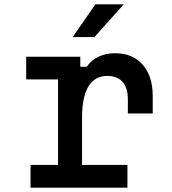

<svg xmlns="http://www.w3.org/2000/svg" viewBox="-20 -860 790 880"><path d="M348 -600V-554H378Q397 -584 431 -600Q465 -616 508 -616Q588 -616 634 -563.5Q680 -511 680 -420V-340H566V-404Q566 -457 542 -484.5Q518 -512 472 -512Q414 -512 385 -463.5Q356 -415 356 -320V-104H564V0H120V-104H246V-496H100V-600ZM417 -840H547L413 -690H313Z"/></svg>

Font: Martian Mono VF sWd Rg
Style: Regular
Weight: 400
Width: 6
Monospace: yes
Designer: Roman Shamin
Foundry: Evil Martians
Version: Version 1.100